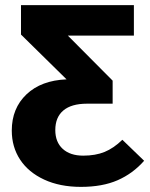

<svg xmlns="http://www.w3.org/2000/svg" viewBox="-20 -713 587 750"><path d="M543 -85Q499 -35 439.5 -9Q380 17 296 17Q214 17 152.5 -11.5Q91 -40 58.5 -89.5Q26 -139 26 -203Q26 -290 83.5 -344.5Q141 -399 240 -403L62 -578V-693H503V-574H245L420 -398V-308H320Q259 -308 227.5 -281.5Q196 -255 196 -205Q196 -158 225 -131.5Q254 -105 305 -105Q353 -105 388.5 -119.5Q424 -134 458 -167Z"/></svg>

Font: FiraGOUPP
Style: Bold
Weight: 700
Designer: bBox Type
Foundry: bBox Type GmbH
Version: Version 1.001